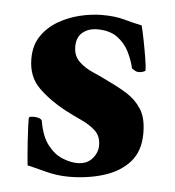

<svg xmlns="http://www.w3.org/2000/svg" viewBox="-40 -476 475 522"><g transform="rotate(5 197.0 -215.0)"><path d="M219 -438Q254 -438 279 -431Q304 -424 328 -419Q332 -403 337 -377.5Q342 -352 345.5 -330Q349 -308 349 -299Q349 -296 342.5 -294Q336 -292 331 -292Q325 -292 321 -294.5Q317 -297 312 -300Q307 -322 296 -344.5Q285 -367 264 -382.5Q243 -398 209 -398Q185 -398 169 -385Q153 -372 153 -346Q153 -321 169 -305.5Q185 -290 208.5 -280Q232 -270 253 -259Q279 -247 303 -232Q327 -217 342.5 -193Q358 -169 358 -127Q358 -78 331.5 -48.5Q305 -19 261 -5.5Q217 8 166 8Q134 8 102 -0.5Q70 -9 52 -13Q51 -21 49.5 -40Q48 -59 46.5 -80.5Q45 -102 44.5 -119Q44 -136 44 -140Q44 -145 49.5 -145.5Q55 -146 59 -146Q64 -146 71 -144Q78 -142 80 -137Q87 -95 105 -72Q123 -49 145 -40Q167 -31 186 -31Q212 -31 226.5 -47.5Q241 -64 241 -84Q241 -109 225.5 -123.5Q210 -138 187 -148.5Q164 -159 141 -171Q98 -194 67.5 -224Q37 -254 37 -303Q37 -340 54.5 -365.5Q72 -391 99.5 -407Q127 -423 158.5 -430.5Q190 -438 219 -438Z"/></g></svg>

Font: Amiri
Style: Bold
Weight: 700
Designer: Khaled Hosny
Version: Version 0.113